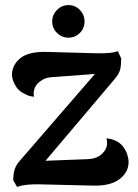

<svg xmlns="http://www.w3.org/2000/svg" viewBox="-20 -724 540 754"><path d="M47 10 32 -16Q32 -41 37.5 -58.5Q43 -76 59 -94L367 -450L385 -436L185 -421Q162 -420 146.5 -410.5Q131 -401 123 -390Q115 -378 113 -366.5Q111 -355 114 -344Q106 -345 98.5 -346.5Q91 -348 84 -352Q54 -364 40.5 -388Q27 -412 27 -430Q27 -469 60.5 -496Q94 -523 170 -520L352 -515Q377 -514 401 -515.5Q425 -517 443 -523L456 -494Q456 -469 452 -451.5Q448 -434 429 -412L137 -67L117 -91L324 -99Q352 -100 369 -111Q386 -122 394 -137Q400 -148 400.5 -159.5Q401 -171 398 -181Q415 -179 428 -174Q449 -166 461.5 -150.5Q474 -135 479.5 -118Q485 -101 485 -88Q485 -48 450 -21Q415 6 349 5L140 0Q118 -1 93 1Q68 3 47 10ZM249 -576Q223 -576 204 -594.5Q185 -613 185 -640Q185 -666 204 -685Q223 -704 249 -704Q275 -704 293.5 -685Q312 -666 312 -640Q312 -613 293.5 -594.5Q275 -576 249 -576Z"/></svg>

Font: Arima SemiBold
Style: Regular
Weight: 600
Designer: Joana Correia and Natanael Gama
Foundry: NDISCOVER
Version: Version 1.101;gftools[0.9.23]